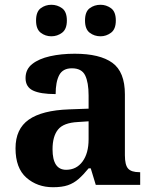

<svg xmlns="http://www.w3.org/2000/svg" viewBox="-20 -774 640 804"><path d="M202 10Q136 10 90.5 -30Q45 -70 45 -153Q45 -234 100.5 -273Q156 -312 269 -316L351 -319V-374Q351 -429 336.5 -458.5Q322 -488 281 -488Q243 -488 228 -459.5Q213 -431 213 -380Q149 -380 118 -395Q87 -410 87 -447Q87 -484 115 -506Q143 -528 189.5 -538.5Q236 -549 293 -549Q398 -549 450.5 -511Q503 -473 503 -379V-124Q503 -83 516.5 -68Q530 -53 563 -53H567V0H381L360 -69H351Q329 -42 309 -24.5Q289 -7 264.5 1.5Q240 10 202 10ZM257 -63Q300 -63 325.5 -97.5Q351 -132 351 -191V-266L306 -263Q246 -260 223 -231.5Q200 -203 200 -149Q200 -63 257 -63ZM401 -622Q375 -622 355.5 -637Q336 -652 336 -688Q336 -725 355.5 -739.5Q375 -754 401 -754Q425 -754 445 -739.5Q465 -725 465 -688Q465 -652 445 -637Q425 -622 401 -622ZM195 -622Q170 -622 150.5 -637Q131 -652 131 -688Q131 -725 150.5 -739.5Q170 -754 195 -754Q220 -754 240 -739.5Q260 -725 260 -688Q260 -652 240 -637Q220 -622 195 -622Z"/></svg>

Font: Noto Serif Ethiopic
Style: Bold
Weight: 700
Designer: Monotype Design Team
Foundry: Monotype Imaging Inc.
Version: Version 2.102; ttfautohint (v1.8.4.7-5d5b)